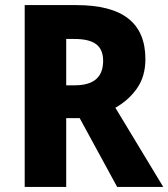

<svg xmlns="http://www.w3.org/2000/svg" viewBox="-20 -827 661 754"><path d="M279 -807Q417 -807 484 -754Q551 -701 551 -595Q551 -527 518 -480Q485 -433 433 -404L621 -93H440L293 -363H240V-93H77V-807ZM272 -674H240V-492H274Q385 -492 385 -588Q385 -633 357.5 -653.5Q330 -674 272 -674Z"/></svg>

Font: Noto Sans Telugu UI SemiCondensed ExtraBold
Style: Regular
Weight: 800
Width: 4
Designer: Jelle Bosma - Monotype Design Team
Foundry: Monotype Imaging Inc.
Version: Version 2.005; ttfautohint (v1.8.4.7-5d5b)